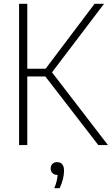

<svg xmlns="http://www.w3.org/2000/svg" viewBox="-20 -760 586 1006"><path d="M80 0V-740H123V-400H219L475.5 -740H525L252.5 -381L545.5 0H495L217.5 -359.5H123V0ZM264.5 226Q273 205 277 188.2Q281 171.5 282 156.5H280.5Q264.5 156.5 255 147.2Q245.5 138 245.5 122.5Q245.5 108 254.5 98.8Q263.5 89.5 278.5 89.5Q315.5 89.5 315.5 135Q315.5 154 309.8 178.2Q304 202.5 292.5 226Z"/></svg>

Font: Encode Sans Condensed ExtraLight
Style: Regular
Weight: 200
Width: 3
Designer: Multiple Designers
Foundry: Impallari Type
Version: Version 3.000; ttfautohint (v1.8.3) -l 8 -r 50 -G 200 -x 14 